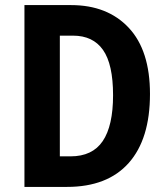

<svg xmlns="http://www.w3.org/2000/svg" viewBox="-20 -734 659 754"><path d="M569 -365Q569 -188 485.5 -94Q402 0 243 0H76V-714H259Q402 -714 485.5 -625Q569 -536 569 -365ZM424 -360Q424 -482 384.5 -538Q345 -594 267 -594H215V-120H257Q343 -120 383.5 -180Q424 -240 424 -360Z"/></svg>

Font: Noto Sans Tamil Condensed
Style: Bold
Weight: 700
Width: 3
Designer: Jelle Bosma - Monotype Design Team
Foundry: Monotype Imaging Inc.
Version: Version 2.004; ttfautohint (v1.8.4.7-5d5b)